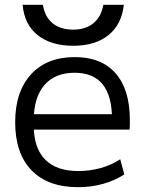

<svg xmlns="http://www.w3.org/2000/svg" viewBox="-20 -767 600 797"><path d="M304 10Q179 10 111 -60Q43 -130 43 -260Q43 -386 108.5 -458Q174 -530 290 -530Q401 -530 460 -462.5Q519 -395 519 -269Q519 -259 519 -248Q519 -237 518 -229H86V-293H460L445 -272Q445 -369 406 -417Q367 -465 290 -465Q208 -465 164 -413.5Q120 -362 120 -267V-247Q120 -153 167 -105Q214 -57 305 -57Q353 -57 398 -69.5Q443 -82 479 -106L496 -43Q458 -18 408.5 -4Q359 10 304 10ZM284 -577Q192 -577 136.5 -621Q81 -665 74 -747H158Q166 -697 198.5 -670.5Q231 -644 284 -644Q335 -644 367.5 -670.5Q400 -697 409 -747H494Q485 -665 430 -621Q375 -577 284 -577Z"/></svg>

Font: M PLUS 2
Style: Regular
Weight: 400
Designer: Coji Morishita
Foundry: UNDERFOREST DESIGN
Version: Version 1.001